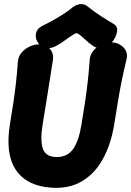

<svg xmlns="http://www.w3.org/2000/svg" viewBox="-20 -899 641 939"><path d="M170.8 -682Q205.4 -682 224.7 -659.3Q244 -636.6 238.2 -602Q229.2 -544 221.4 -495Q213.6 -446 205.9 -397.5Q198.2 -349 188.6 -291Q175.6 -210 190.2 -170.5Q204.8 -131 257.4 -131Q310 -131 337.8 -170.5Q365.6 -210 378.6 -291Q388.2 -349 395.9 -399.9Q403.6 -450.8 409.3 -501.5Q415 -552.2 419 -609.6Q421.6 -633.6 437.5 -652.1Q453.4 -670.6 476.4 -681.3Q499.4 -692 522.4 -692Q545.8 -692 565.4 -681.3Q585 -670.6 594.9 -652.1Q604.8 -633.6 599 -609.6Q585 -552.2 574.8 -501.5Q564.6 -450.8 556.4 -399.9Q548.2 -349 538.6 -291Q522.8 -193.8 483.5 -122.1Q444.2 -50.4 381.4 -12.9Q318.6 24.6 232 19Q112.4 11.4 58.6 -66.6Q4.8 -144.6 28.6 -291Q38.2 -349 45.4 -397.2Q52.6 -445.4 58.1 -493.8Q63.6 -542.2 67.6 -599.6Q70.2 -623.6 86 -642.1Q101.8 -660.6 124.8 -671.3Q147.8 -682 170.8 -682ZM535 -782.4Q555.8 -770.4 552.6 -746.5Q549.4 -722.6 533.8 -700.2L532.2 -698.6Q520 -679.6 501.8 -671.3Q483.6 -663 465.9 -664Q448.2 -665 436.2 -673.8Q413.6 -688.8 398.7 -703.6Q383.8 -718.4 365 -732.2Q355.4 -740.4 342.6 -732.2Q319.4 -718.4 300.2 -703.6Q281 -688.8 253.4 -673.8Q232.4 -661.4 207.6 -664.8Q182.8 -668.2 169.4 -685.4L168.2 -687Q151.6 -708.8 155.7 -733.7Q159.8 -758.6 186.8 -772.4Q209.8 -783.4 237.6 -798.8Q265.4 -814.2 291.4 -831Q317.4 -847.8 334.6 -862.6Q355.8 -879 376.4 -879Q397 -879 411.6 -865Q440 -842.2 472.8 -820.8Q505.6 -799.4 535 -782.4Z"/></svg>

Font: Winky Sans
Style: Italic
Weight: 400
Italic angle: -8.97852°
Designer: Simon Atzbach
Foundry: typofactur
Version: Version 1.205